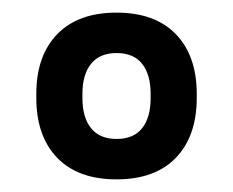

<svg xmlns="http://www.w3.org/2000/svg" viewBox="-20 -672 369 304"><path d="M164.5 -388Q103.5 -388 70.5 -422.2Q37.5 -456.5 37.5 -517V-523.5Q37.5 -583.5 70.5 -617.8Q103.5 -652 164.5 -652Q225.5 -652 258.5 -617.8Q291.5 -583.5 291.5 -523.5V-517Q291.5 -456.5 258.5 -422.2Q225.5 -388 164.5 -388ZM164.5 -452Q191.5 -452 205 -469Q218.5 -486 218.5 -516.5V-523.5Q218.5 -554 205 -571Q191.5 -588 164.5 -588Q138 -588 124.2 -571Q110.5 -554 110.5 -523.5V-516.5Q110.5 -486 124.2 -469Q138 -452 164.5 -452Z"/></svg>

Font: Anek Malayalam Medium Medium
Style: Regular
Weight: 500
Version: Version 1.003